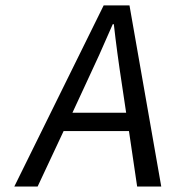

<svg xmlns="http://www.w3.org/2000/svg" viewBox="-20 -680 640 700"><path d="M32.2 0 357.9 -660.2H452.1L567.9 0H480L450.2 -202.1H211.9L117.2 0ZM244.1 -269H439.9L424.8 -370.1Q406.2 -491.2 395 -591.8H391.1Q342.3 -478.5 291 -370.1Z"/></svg>

Font: Office Code Pro Italic
Style: Regular
Weight: 400
Italic angle: -9°
Designer: Nathan Rutzky & Paul D. Hunt
Foundry: Adobe Systems Incorporated
Version: Version 1.004;PS 001.004;hotconv 1.0.70;makeotf.lib2.5.58329